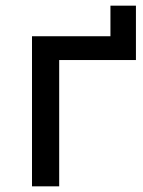

<svg xmlns="http://www.w3.org/2000/svg" viewBox="-20 -658 506 678"><path d="M189 0H93V-530H370V-638H460V-446H189Z"/></svg>

Font: false
Style: Regular
Weight: 500
Designer: Julieta Ulanovsky
Foundry: Julieta Ulanovsky
Version: Version 7.222;hotconv 1.0.109;makeotfexe 2.5.65596